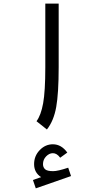

<svg xmlns="http://www.w3.org/2000/svg" viewBox="-20 -678 570 1053"><path d="M237.3 32.2 180.2 -13.2Q204.6 -45.4 216.6 -111.6Q228.5 -177.7 228.5 -309.6V-658.2H301.8Q301.8 -658.2 301.8 -309.6Q301.8 -166.5 288.3 -91.1Q274.9 -15.6 237.3 32.2ZM271.5 260.7Q296.9 260.7 354 241.7L369.6 287.6L176.3 355L160.6 309.1L205.6 293.5Q167 269 167 222.2Q167 177.2 197.8 145.3Q228.5 113.3 270 113.3Q316.4 113.3 349.1 158.7L310.1 187Q292 162.1 270 162.1Q250 162.1 232.9 179.7Q215.8 197.3 215.8 222.2Q215.8 239.7 227.3 250.2Q238.8 260.7 271.5 260.7Z"/></svg>

Font: AzarMehrMonospaced
Style: SansBold
Weight: 1
Designer: Amin Abedi
Version: Version 1.00